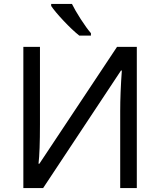

<svg xmlns="http://www.w3.org/2000/svg" viewBox="-20 -951 808 971"><path d="M587.9 -388.2Q587.9 -481 596.2 -594.2H591.8L198.2 0H98.1V-713.9H182.1V-321.8Q182.1 -184.6 174.8 -123H179.2L571.8 -713.9H671.9V0H587.9ZM439.9 -771H380.9Q344.7 -799.8 300.8 -846.7Q256.8 -893.6 238.8 -920.9V-931.2H343.8Q359.4 -899.4 388.2 -854.5Q417 -809.6 439.9 -783.2Z"/></svg>

Font: NotoSans
Style: Regular
Weight: 400
Designer: Monotype Design team
Foundry: Monotype Imaging Inc.
Version: Version 1.04